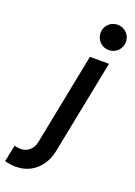

<svg xmlns="http://www.w3.org/2000/svg" viewBox="-297 -816 772 1099"><g transform="rotate(20 89.5 -266.5)"><path d="M-118.7 206.1 -97.7 104Q-90.3 106.9 -79.6 108.4Q-68.8 109.9 -60.1 109.9Q-28.3 109.9 -6.3 90.8Q15.6 71.8 22.5 39.6L133.3 -521H249.5L136.2 50.8Q127 98.1 102.1 135.3Q77.1 172.4 38.1 193.8Q-1 215.3 -51.3 215.3Q-83 215.3 -118.7 206.1ZM143.6 -671.4Q143.6 -692.4 153.8 -710Q164.1 -727.5 181.6 -737.8Q199.2 -748 220.7 -748Q241.7 -748 259.5 -737.8Q277.3 -727.5 287.6 -710Q297.9 -692.4 297.9 -671.4Q297.9 -650.4 287.6 -632.6Q277.3 -614.7 259.5 -604.5Q241.7 -594.2 220.7 -594.2Q199.2 -594.2 181.6 -604.5Q164.1 -614.7 153.8 -632.6Q143.6 -650.4 143.6 -671.4Z"/></g></svg>

Font: Reddit Sans Chocolate SemiBold
Style: Italic
Weight: 600
Italic angle: -11.25°
Designer: Stephen Hutchings
Version: Version 1.013